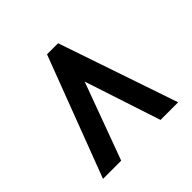

<svg xmlns="http://www.w3.org/2000/svg" viewBox="-110 -794 970 970"><g transform="rotate(45 375.0 -309.0)"><path d="M696 -38 51 -283V-362L691 -580V-454L283 -320L696 -168Z"/></g></svg>

Font: Inconsolata ExtraExpanded Black
Style: Regular
Weight: 900
Width: 8
Monospace: yes
Designer: Raph Levien, Cyreal, Brenton Simpson
Foundry: Raph Levien, Cyreal, Google
Version: Version 3.001; ttfautohint (v1.8.2.53-6de2)